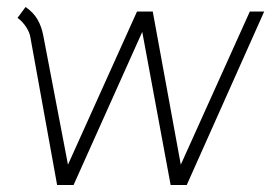

<svg xmlns="http://www.w3.org/2000/svg" viewBox="-20 -530 786 548"><path d="M30 -479 53 -510Q75 -495 87 -474.5Q99 -454 104 -426L174 -60L371 -497H416L496 -60L693 -497H734L513 -2H467L386 -439L190 -2H143L67 -422Q65 -437 54.5 -453Q44 -469 30 -479Z"/></svg>

Font: Bellota Light
Style: Italic
Weight: 300
Italic angle: -7.5°
Designer: Kemie Guaida
Foundry: Kemie Guaida
Version: Version 4.001